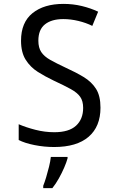

<svg xmlns="http://www.w3.org/2000/svg" viewBox="-20 -745 603 986"><path d="M258 10Q207 10 157 0Q107 -10 76 -26V-107Q113 -91 161.5 -78.5Q210 -66 259 -66Q334 -66 370.5 -99.5Q407 -133 407 -191Q407 -226 392 -247.5Q377 -269 343.5 -287.5Q310 -306 254 -332Q212 -352 174 -376Q136 -400 112 -438Q88 -476 88 -536Q88 -630 147 -677.5Q206 -725 306 -725Q355 -725 400.5 -714Q446 -703 484 -685L454 -612Q422 -628 382.5 -637.5Q343 -647 305 -647Q245 -647 211 -620Q177 -593 177 -536Q177 -500 192 -477.5Q207 -455 238 -437.5Q269 -420 316 -398Q369 -374 409.5 -349.5Q450 -325 473 -289Q496 -253 496 -192Q496 -95 435 -42.5Q374 10 258 10ZM202 209Q209 192 217 165.5Q225 139 232 110.5Q239 82 241 61H327V68Q322 87 310 115Q298 143 282 171.5Q266 200 249 221H202Z"/></svg>

Font: Noto Sans Mono SemiCondensed
Style: Regular
Weight: 400
Width: 4
Designer: Monotype Design Team
Foundry: Monotype Imaging Inc.
Version: Version 2.014